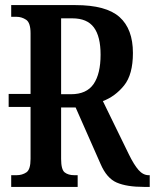

<svg xmlns="http://www.w3.org/2000/svg" viewBox="-20 -734 608 754"><path d="M24 0V-46H45Q67 -46 83.5 -57Q100 -68 100 -110V-314H14V-365H100V-603Q100 -645 82.5 -656.5Q65 -668 45 -668H24V-714H276Q397 -714 449.5 -667Q502 -620 502 -526Q502 -441 467 -398Q432 -355 384 -337L486 -128Q506 -87 524 -66.5Q542 -46 564 -46H568V0H545Q478 0 438.5 -17Q399 -34 375 -90L277 -312H220V-110Q220 -68 234 -57Q248 -46 272 -46H285V0ZM259 -364Q320 -364 347.5 -404Q375 -444 375 -519Q375 -591 348.5 -626.5Q322 -662 264 -662H220V-364Z"/></svg>

Font: Noto Serif ExtraCondensed SemiBold
Style: Regular
Weight: 600
Width: 2
Designer: Monotype Design Team
Foundry: Monotype Imaging Inc.
Version: Version 2.015; ttfautohint (v1.8.4.7-5d5b)